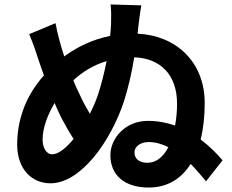

<svg xmlns="http://www.w3.org/2000/svg" viewBox="-20 -815 1040 861"><path d="M641 -85C604 -85 583 -103 583 -132C583 -156 607 -178 647 -178C678 -178 707 -169 735 -155C713 -113 682 -85 641 -85ZM214 -123C187 -123 171 -154 171 -189C171 -241 194 -302 225 -353C235 -329 245 -307 255 -287C275 -249 293 -218 310 -192C276 -150 241 -123 214 -123ZM458 -541C448 -490 435 -438 420 -392C410 -362 397 -332 383 -305C368 -330 352 -358 337 -392C328 -410 318 -431 309 -455C349 -492 398 -523 458 -541ZM601 -702C604 -720 607 -757 614 -791L476 -795C479 -764 479 -748 478 -706C477 -690 476 -673 474 -654C394 -638 325 -604 268 -562C252 -611 238 -662 229 -711L111 -662C135 -604 141 -581 153 -546C160 -525 168 -501 177 -477C166 -465 156 -452 147 -440C96 -372 57 -278 57 -167C57 -54 125 7 206 7C343 7 477 -182 536 -361C555 -420 571 -490 582 -558C698 -554 774 -481 774 -350C774 -317 771 -283 765 -252C728 -265 687 -273 643 -273C541 -273 475 -194 475 -119C475 -26 543 26 646 26C733 26 794 -15 835 -80C862 -52 886 -24 904 -2L978 -96C952 -127 919 -160 880 -189C892 -239 898 -295 898 -353C898 -538 769 -656 597 -664Z"/></svg>

Font: Noto Sans CJK JP Bold
Style: Regular
Weight: 700
Designer: Ryoko NISHIZUKA (kana & ideographs); Paul D. Hunt (Latin, Greek & Cyrillic); Wenlong ZHANG (bopomofo); Sandoll Communica
Foundry: Adobe Systems Incorporated
Version: Version 1.004;PS 1.004;hotconv 1.0.82;makeotf.lib2.5.63406